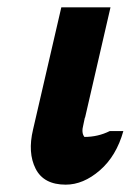

<svg xmlns="http://www.w3.org/2000/svg" viewBox="-20 -493 356 523"><path d="M70 -140 147 -473H281L212 -174Q212 -173 211 -172L207 -153Q201 -131 210 -120Q247 -120 279 -136H316Q297 -68 252 -29Q207 10 159 10Q99 10 77 -33.5Q55 -77 70 -140Z"/></svg>

Font: Coval
Style: ExtraBold Italic
Weight: 800
Foundry: Context Ltd
Version: Version 001.000